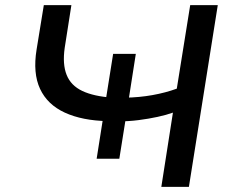

<svg xmlns="http://www.w3.org/2000/svg" viewBox="-20 -725 906 745"><path d="M606 0 651 -288Q626 -279 591.5 -271.5Q557 -264 518 -259Q479 -254 438 -254L469 -272L443 -109H355L381 -274L398 -255Q299 -257 231.5 -288Q164 -319 135.5 -380Q107 -441 122 -533L150 -705H257L231 -539Q222 -476 238.5 -434.5Q255 -393 299.5 -372Q344 -351 417 -346L390 -334L419 -516H507L479 -337L466 -346Q521 -347 571.5 -356Q622 -365 666 -381L718 -705H825L713 0Z"/></svg>

Font: Nunito Sans 10pt Expanded Medium
Style: Italic
Weight: 500
Width: 7
Italic angle: -9°
Designer: Vernon Adams
Foundry: Vernon Adams
Version: Version 3.101;gftools[0.9.27]